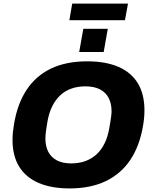

<svg xmlns="http://www.w3.org/2000/svg" viewBox="-20 -1042 850 1074"><path d="M369 12Q268 12 196.5 -18.5Q125 -49 87.5 -109.5Q50 -170 50 -260Q50 -283 52.5 -305.5Q55 -328 59 -351Q78 -463 129.5 -540.5Q181 -618 265.5 -658.5Q350 -699 468 -699Q570 -699 641.5 -668.5Q713 -638 750.5 -577Q788 -516 788 -425Q788 -404 786 -382Q784 -360 780 -338Q761 -225 708.5 -147Q656 -69 571 -28.5Q486 12 369 12ZM378 -128Q423 -128 459 -141.5Q495 -155 521.5 -180Q548 -205 565.5 -241Q583 -277 591 -323Q595 -346 597.5 -362Q600 -378 601.5 -388.5Q603 -399 603.5 -406Q604 -413 604 -420Q604 -463 587.5 -494.5Q571 -526 538.5 -542.5Q506 -559 458 -559Q414 -559 378 -546Q342 -533 315.5 -507.5Q289 -482 271.5 -446Q254 -410 246 -365Q242 -341 239.5 -325Q237 -309 236 -298.5Q235 -288 234.5 -281Q234 -274 234 -267Q234 -224 250 -193Q266 -162 298 -145Q330 -128 378 -128ZM423 -751 446 -881H583L560 -751ZM368 -929 384 -1022H696L679 -929Z"/></svg>

Font: Archivo SemiBold ExtraBold
Style: Italic
Weight: 800
Italic angle: -10°
Version: Version 2.001